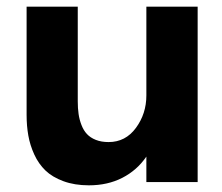

<svg xmlns="http://www.w3.org/2000/svg" viewBox="-20 -551 673 581"><path d="M249 9.8Q205.6 9.8 171.9 -2.7Q138.2 -15.1 117.4 -35.2Q96.7 -55.2 83.7 -83.5Q70.8 -111.8 65.7 -140.9Q60.5 -169.9 60.5 -203.6V-530.8H215.3V-244.6Q215.3 -223.1 217.8 -206.1Q220.2 -189 226.6 -172.6Q232.9 -156.2 243.2 -145.3Q253.4 -134.3 270 -127.7Q286.6 -121.1 308.6 -121.1Q359.9 -121.1 391.4 -164.1Q422.9 -207 422.9 -262.2V-530.8H578.1V0H422.9V-77.1Q394.5 -35.6 350.1 -12.9Q305.7 9.8 249 9.8Z"/></svg>

Font: Epilogue
Style: Bold
Weight: 700
Designer: Tyler Finck
Foundry: Etcetera Type Co
Version: Version 2.112